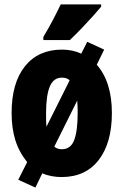

<svg xmlns="http://www.w3.org/2000/svg" viewBox="-20 -786 556 863"><path d="M482.9 -277.8Q482.9 -144 423.8 -67.1Q364.7 9.8 256.8 9.8Q210 9.8 169.9 -6.8L139.2 57.1L62 22L102.1 -57.1Q64.5 -104.5 48.3 -158Q32.2 -211.4 32.2 -277.8Q32.2 -413.1 92 -488Q151.9 -563 258.8 -563Q306.2 -563 345.2 -544.9L372.1 -598.1L448.2 -563L415 -495.1Q482.9 -417.5 482.9 -277.8ZM187 -275.9Q187 -259.3 187.3 -244.4Q187.5 -229.5 189 -216.8L293 -424.8Q286.6 -431.6 277.6 -434.3Q268.6 -437 257.8 -437Q220.7 -437 203.9 -397.2Q187 -357.4 187 -275.9ZM329.1 -277.8Q329.1 -293 328.6 -307.1Q328.1 -321.3 327.1 -334L224.1 -127Q237.3 -115.2 257.8 -115.2Q297.9 -115.2 313.5 -156.5Q329.1 -197.8 329.1 -277.8ZM434.6 -766.1V-755.9Q420.9 -739.3 397.2 -712.9Q373.5 -686.5 346.2 -658Q318.8 -629.4 293.9 -606H174.8V-620.1Q198.7 -659.7 218 -696.5Q237.3 -733.4 252.9 -766.1Z"/></svg>

Font: Open Sans Condensed ExtraBold
Style: Regular
Weight: 800
Width: 3
Designer: Monotype Design Team
Foundry: Monotype Imaging Inc.
Version: Version 3.000; ttfautohint (v1.8.4)